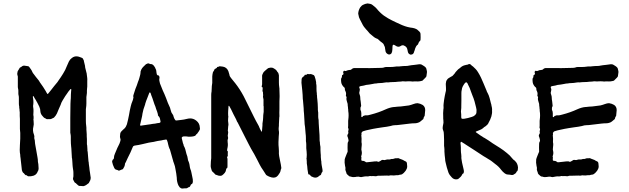

<svg xmlns="http://www.w3.org/2000/svg" viewBox="-20 -1016 3632 1109"><path d="M463 59H458Q455 59 451.5 58.5Q448 58 444 58Q437 59 432.5 55.5Q428 52 423 47Q421 45 418.5 42.5Q416 40 413 39Q411 38 409 34Q408 32 406.5 29Q405 26 403 23Q401 18 402 12Q403 9 403.5 6.5Q404 4 404 1Q404 -9 404 -18.5Q404 -28 402 -38Q401 -41 401 -44.5Q401 -48 400 -52Q400 -59 399 -63Q399 -68 398.5 -72Q398 -76 398 -80Q397 -87 397 -93Q397 -99 395 -106V-109Q395 -122 393.5 -134.5Q392 -147 392 -160Q392 -166 391 -169Q390 -178 389.5 -187.5Q389 -197 389 -207Q389 -216 389 -225.5Q389 -235 387 -244Q386 -246 386 -249Q386 -252 386 -254Q386 -295 386 -336Q386 -377 387 -417Q387 -422 387.5 -427Q388 -432 388 -437Q388 -440 388.5 -443Q389 -446 389 -448Q389 -459 389.5 -470.5Q390 -482 391 -493Q393 -496 391 -501Q390 -502 388 -502L385 -499Q383 -496 380 -493Q377 -490 375 -487Q371 -481 366.5 -474.5Q362 -468 357 -461Q350 -449 342 -436.5Q334 -424 330 -410Q329 -408 328 -405.5Q327 -403 326 -401Q322 -391 317.5 -381.5Q313 -372 309 -361Q303 -348 292 -337Q290 -335 288 -335Q283 -332 277 -329.5Q271 -327 264 -328H258Q249 -326 243 -332Q236 -334 231.5 -339Q227 -344 222 -350Q218 -355 215.5 -362Q213 -369 213 -376Q212 -378 212 -381Q212 -384 212 -386Q211 -388 210 -390.5Q209 -393 209 -394Q209 -396 207 -400Q205 -404 199 -416Q193 -428 193 -427Q190 -432 187 -438Q184 -444 180 -449L174 -460Q172 -460 171 -461L170 -460Q170 -457 170 -454Q170 -451 171 -448Q173 -437 173 -426Q173 -415 171 -404Q171 -398 172 -394Q173 -392 173 -387Q173 -381 173.5 -375Q174 -369 173 -363Q172 -358 172.5 -352.5Q173 -347 174 -342V-332Q172 -326 174 -319Q175 -314 174.5 -308.5Q174 -303 175 -298Q175 -293 173 -285Q167 -261 176 -239Q177 -235 178 -231.5Q179 -228 178 -224Q178 -221 178 -218Q178 -215 179 -212Q181 -208 181 -204Q182 -193 182.5 -187Q183 -181 184 -178Q186 -167 188 -155.5Q190 -144 192 -133Q194 -120 196.5 -107.5Q199 -95 199 -82Q199 -78 200 -76Q202 -68 202 -59.5Q202 -51 203 -43Q203 -32 198 -26Q196 -22 196 -21Q187 -2 164 1Q161 2 158 2Q155 2 152 2Q141 4 136 -2Q134 -4 132 -4Q127 -3 122 -10Q119 -15 113 -19Q110 -22 108 -29Q107 -31 106.5 -33Q106 -35 106 -37Q105 -51 103 -64.5Q101 -78 100 -91L99 -101Q98 -105 98 -108Q98 -111 97 -115V-121Q94 -135 94 -149.5Q94 -164 95 -178Q96 -187 96 -196.5Q96 -206 97 -215V-238Q97 -243 97 -248.5Q97 -254 96 -259Q95 -265 95 -271Q95 -277 95 -283V-329Q94 -337 94 -345.5Q94 -354 94 -362Q94 -365 94 -368.5Q94 -372 93 -375Q93 -380 92.5 -384.5Q92 -389 91 -393V-400Q89 -409 89 -417.5Q89 -426 89 -435Q89 -443 89 -451.5Q89 -460 87 -467Q86 -470 86 -473Q86 -476 86 -479Q86 -486 86 -492.5Q86 -499 84 -506Q83 -508 83 -513V-563Q83 -568 83 -572.5Q83 -577 81 -581Q78 -591 82 -604Q84 -609 86 -611Q88 -614 90 -617Q92 -620 93 -623Q95 -626 96 -626Q100 -627 102.5 -629Q105 -631 107 -633L113 -636Q115 -637 119 -637Q124 -636 129.5 -635.5Q135 -635 140 -634Q146 -634 149 -629Q154 -622 159 -615Q164 -608 167 -600Q170 -593 175 -588Q181 -580 187 -572Q193 -564 200 -556Q203 -553 205.5 -549Q208 -545 210 -541Q215 -534 219.5 -527.5Q224 -521 229 -514L244 -490Q246 -486 248 -482.5Q250 -479 252 -476Q254 -471 258 -475Q262 -480 266.5 -485.5Q271 -491 275 -496Q284 -507 293 -519Q302 -531 312 -542L318 -551Q325 -561 331.5 -570.5Q338 -580 344 -590Q351 -601 356.5 -612Q362 -623 366 -634L378 -661Q384 -673 395 -681Q410 -693 428 -690Q435 -689 441 -686.5Q447 -684 453 -682Q459 -680 461 -673Q463 -670 464 -667Q465 -664 465 -661Q466 -654 468 -648.5Q470 -643 471 -636L472 -626Q474 -617 476.5 -608Q479 -599 481 -590V-588Q482 -578 483.5 -568.5Q485 -559 484 -549V-526Q484 -521 484 -516Q484 -511 483 -506Q482 -499 482 -492.5Q482 -486 482 -479Q481 -475 481 -471Q481 -467 480 -463Q479 -459 479 -455.5Q479 -452 479 -447V-419Q479 -412 478.5 -406Q478 -400 477 -393Q476 -389 476 -385.5Q476 -382 476 -378V-317Q476 -310 476.5 -303Q477 -296 478 -289Q479 -284 479 -278.5Q479 -273 479 -268Q480 -261 480 -254.5Q480 -248 481 -240V-229Q482 -221 482 -212.5Q482 -204 482 -196V-183Q484 -176 484 -168Q484 -160 485 -152V-145Q487 -139 487 -133Q487 -127 488 -121L491 -85Q492 -81 492.5 -77.5Q493 -74 493 -70Q494 -66 494 -62.5Q494 -59 495 -55Q495 -54 495.5 -52Q496 -50 496 -48Q496 -41 497.5 -33Q499 -25 500 -17L504 11Q504 17 503 19Q502 25 498.5 30.5Q495 36 493 41Q493 42 492.5 42Q492 42 492 42Q485 48 478 52.5Q471 57 463 59Z M1034 73Q1025 73 1018 66Q1016 63 1014 60Q1012 57 1010 54Q1001 33 1001 10L998 -14Q995 -28 993 -42Q991 -56 986 -69L980 -86Q980 -88 979.5 -90Q979 -92 978 -94L963 -147Q962 -149 961.5 -152Q961 -155 959 -157Q956 -163 954.5 -169.5Q953 -176 951 -183Q950 -188 949 -192.5Q948 -197 946 -202Q944 -208 942 -209.5Q940 -211 933 -209Q928 -208 922.5 -207.5Q917 -207 912 -205Q908 -204 902.5 -203.5Q897 -203 892 -202L878 -199Q873 -198 867.5 -196.5Q862 -195 857 -195L839 -192Q831 -190 822 -188Q813 -186 805 -184Q781 -178 757 -175Q749 -173 748 -168Q747 -168 747 -167.5Q747 -167 747 -167Q741 -151 733.5 -135.5Q726 -120 718 -104Q716 -100 714.5 -96.5Q713 -93 711 -89Q710 -87 709 -84.5Q708 -82 707 -80Q701 -73 701 -63Q700 -57 697 -51.5Q694 -46 691 -41Q690 -38 687 -38Q683 -37 679 -35Q675 -33 670 -31Q667 -30 664 -31Q662 -32 659.5 -33.5Q657 -35 655 -35Q644 -36 639 -48Q631 -64 628 -80Q627 -84 628.5 -87Q630 -90 631 -93Q637 -97 638 -102V-103Q638 -116 643.5 -127.5Q649 -139 653 -150Q655 -156 658 -162Q661 -168 664 -174Q668 -181 670.5 -187.5Q673 -194 675 -201Q678 -209 675 -216Q673 -222 673 -227.5Q673 -233 674 -239Q674 -250 682 -258Q686 -263 690.5 -266.5Q695 -270 699 -274Q708 -283 713 -298Q717 -311 719.5 -324.5Q722 -338 725 -351Q727 -364 729.5 -376.5Q732 -389 735 -401Q736 -406 737.5 -410.5Q739 -415 740 -419Q743 -427 746 -434.5Q749 -442 750 -450Q752 -454 750 -457Q749 -462 750.5 -466Q752 -470 753 -474Q756 -481 757.5 -488Q759 -495 762 -502Q767 -515 770.5 -523.5Q774 -532 777 -543Q779 -549 781.5 -554.5Q784 -560 785 -566Q788 -575 790 -584.5Q792 -594 792 -603Q794 -611 796 -614Q801 -624 808.5 -631Q816 -638 823 -645Q828 -648 833 -649.5Q838 -651 843 -648Q847 -646 848 -646Q857 -647 863 -642Q869 -637 873 -630Q875 -628 876 -625Q877 -622 878 -620Q883 -612 883 -604Q883 -600 884 -595.5Q885 -591 886 -586Q889 -580 895 -580Q896 -581 897 -580Q898 -579 898 -578Q903 -572 901 -565Q899 -557 900.5 -549.5Q902 -542 904 -534Q908 -524 912 -514Q916 -504 920 -494Q925 -483 930 -472Q935 -461 939 -450Q944 -436 949.5 -422Q955 -408 962 -394L965 -383Q966 -379 967.5 -375Q969 -371 970 -367Q972 -364 973.5 -361Q975 -358 977 -356Q982 -349 983 -341Q986 -331 992 -323Q994 -320 998 -320Q1013 -322 1028 -323.5Q1043 -325 1058 -329Q1069 -332 1079 -332Q1098 -332 1114 -319Q1133 -304 1134 -281Q1134 -276 1135 -273Q1135 -266 1131 -262Q1130 -259 1127.5 -256Q1125 -253 1123 -250Q1121 -246 1119 -244L1113 -239Q1112 -237 1110 -234.5Q1108 -232 1105 -231Q1101 -230 1097 -228.5Q1093 -227 1088 -227Q1070 -225 1056 -228H1040Q1038 -228 1034 -226Q1030 -224 1030 -221V-217Q1033 -208 1034.5 -198.5Q1036 -189 1040 -181Q1040 -177 1042 -173Q1047 -164 1050 -154.5Q1053 -145 1055 -135Q1055 -133 1057 -127Q1060 -120 1062 -112.5Q1064 -105 1065 -97Q1065 -91 1068 -86Q1072 -77 1074 -68Q1076 -59 1077 -49Q1078 -48 1078 -45.5Q1078 -43 1079 -41Q1084 -30 1086 -17.5Q1088 -5 1091 7Q1093 13 1093.5 19.5Q1094 26 1094 33Q1094 38 1091 44Q1088 47 1088 47Q1082 48 1081 54L1078 60Q1076 64 1072 65Q1068 65 1065 68Q1061 72 1054 72Q1050 72 1044.5 72Q1039 72 1034 73ZM793 -290Q799 -291 805.5 -292Q812 -293 820 -294Q825 -295 833 -296Q841 -297 848 -298Q855 -300 862 -300.5Q869 -301 876 -302Q882 -304 888 -304.5Q894 -305 900 -306Q909 -308 907 -316Q906 -324 903.5 -332.5Q901 -341 894 -347Q892 -349 892 -353V-356Q890 -364 887.5 -371.5Q885 -379 882 -386Q880 -394 877.5 -400.5Q875 -407 872 -414L860 -450Q857 -457 854.5 -464Q852 -471 850 -478L847 -482H844L842 -479Q837 -464 830.5 -449Q824 -434 819 -417Q819 -415 818 -412Q817 -409 816 -406Q812 -396 808.5 -384Q805 -372 803 -360Q802 -353 801 -346.5Q800 -340 798 -333L789 -294Q788 -293 790 -291.5Q792 -290 793 -290Z M1550 9Q1547 8 1543.5 7Q1540 6 1537 5Q1529 2 1521 -3Q1517 -5 1515 -9Q1508 -20 1502 -29.5Q1496 -39 1489 -49L1480 -65Q1473 -79 1466 -92.5Q1459 -106 1452 -119Q1450 -124 1447.5 -127.5Q1445 -131 1443 -135Q1436 -146 1430 -157.5Q1424 -169 1418 -180L1393 -229Q1383 -249 1373 -268.5Q1363 -288 1353 -308Q1351 -310 1349 -314Q1345 -325 1339.5 -335Q1334 -345 1329 -355Q1325 -362 1322 -369.5Q1319 -377 1315 -384L1304 -404Q1302 -404 1301 -405Q1301 -405 1300.5 -404.5Q1300 -404 1300 -403Q1299 -390 1298 -376Q1297 -362 1298 -348Q1300 -342 1298 -335Q1296 -317 1299 -303Q1300 -299 1299.5 -295Q1299 -291 1298 -286Q1297 -279 1297 -273Q1297 -267 1296 -260Q1298 -256 1298 -251.5Q1298 -247 1297 -243Q1294 -233 1297 -222Q1299 -219 1297 -216Q1293 -207 1295 -194Q1298 -177 1293 -157Q1292 -155 1292 -150Q1291 -146 1294 -143Q1298 -141 1296 -138Q1295 -125 1296 -111Q1296 -111 1296 -110.5Q1296 -110 1295 -110Q1294 -110 1294 -111Q1293 -112 1293 -113Q1291 -115 1291 -112Q1291 -107 1292 -106Q1294 -101 1294 -96Q1294 -91 1294 -86V-55Q1294 -52 1293.5 -49Q1293 -46 1290 -44Q1286 -43 1286 -37Q1285 -26 1278.5 -18Q1272 -10 1264 -4Q1260 -1 1254.5 -0.5Q1249 0 1244 -1L1226 -7Q1224 -7 1222 -10Q1219 -13 1216 -16.5Q1213 -20 1209 -23Q1204 -26 1202 -34Q1201 -39 1199 -45Q1197 -51 1197 -57Q1197 -64 1197.5 -70Q1198 -76 1198 -83Q1199 -88 1199 -92.5Q1199 -97 1200 -102V-468Q1200 -473 1200.5 -478Q1201 -483 1202 -487Q1202 -492 1202.5 -497Q1203 -502 1203 -507Q1203 -513 1203.5 -519Q1204 -525 1205 -530Q1206 -534 1206 -537Q1206 -540 1206 -544V-575Q1206 -582 1207.5 -587.5Q1209 -593 1210 -599L1213 -604Q1216 -607 1218 -613Q1220 -619 1224 -619Q1227 -621 1230 -622.5Q1233 -624 1234 -628L1235 -629Q1236 -629 1237 -629.5Q1238 -630 1239 -630Q1243 -630 1245.5 -632Q1248 -634 1252 -633Q1256 -632 1260 -632Q1264 -632 1268 -631Q1290 -627 1299 -605L1305 -585Q1306 -575 1314 -566Q1320 -559 1326 -551Q1332 -543 1339 -535Q1365 -502 1387 -461Q1389 -457 1391 -453Q1393 -449 1395 -445L1447 -340Q1453 -329 1458.5 -317.5Q1464 -306 1471 -295Q1473 -291 1475 -287.5Q1477 -284 1478 -280Q1483 -268 1490 -256Q1490 -256 1490.5 -255.5Q1491 -255 1491 -256Q1492 -256 1492.5 -256.5Q1493 -257 1493 -257L1496 -292V-302Q1497 -307 1497.5 -312.5Q1498 -318 1499 -323Q1500 -326 1499.5 -330Q1499 -334 1500 -338Q1500 -344 1500.5 -350.5Q1501 -357 1502 -363Q1503 -366 1503 -369.5Q1503 -373 1503 -376V-403H1502V-430Q1502 -435 1502 -440Q1502 -445 1500 -450Q1499 -453 1499 -459L1500 -466Q1500 -469 1499.5 -471.5Q1499 -474 1499 -477Q1500 -481 1498 -485Q1496 -489 1496 -493Q1497 -497 1497 -501Q1497 -505 1497 -509Q1497 -513 1493 -513Q1492 -513 1492 -515Q1491 -518 1492 -520Q1494 -525 1494 -531Q1494 -537 1494 -543V-572Q1493 -578 1495 -584Q1497 -590 1500 -595L1504 -601Q1509 -606 1515 -611Q1521 -616 1527 -621Q1527 -621 1531 -623Q1536 -624 1540.5 -625Q1545 -626 1550 -625Q1554 -625 1556 -624Q1560 -622 1564 -619.5Q1568 -617 1572 -614Q1574 -613 1574.5 -612Q1575 -611 1576 -610Q1578 -608 1579.5 -605.5Q1581 -603 1582 -601Q1587 -597 1588.5 -591.5Q1590 -586 1591 -581V-539Q1591 -532 1591.5 -525.5Q1592 -519 1593 -512Q1594 -508 1594 -504.5Q1594 -501 1594 -497Q1594 -489 1594.5 -480.5Q1595 -472 1595 -464V-457Q1595 -450 1594.5 -443.5Q1594 -437 1594 -430V-386Q1594 -376 1593.5 -365.5Q1593 -355 1594 -344Q1594 -340 1593 -338Q1592 -328 1592 -318.5Q1592 -309 1591 -299Q1591 -295 1591 -290Q1591 -285 1590 -280Q1589 -276 1589.5 -272Q1590 -268 1590 -264Q1592 -255 1591.5 -246Q1591 -237 1590 -228Q1589 -212 1588.5 -195.5Q1588 -179 1590 -162Q1590 -158 1590.5 -153Q1591 -148 1591 -143Q1590 -128 1592.5 -114Q1595 -100 1598 -86Q1600 -76 1602 -66.5Q1604 -57 1605 -46Q1605 -42 1604 -41Q1603 -39 1602 -36.5Q1601 -34 1601 -32Q1600 -24 1595.5 -17Q1591 -10 1586 -3Q1573 14 1550 9Z M1801 10Q1795 10 1793 9Q1789 7 1786 6Q1783 5 1780 4Q1777 2 1774.5 -0.5Q1772 -3 1770 -6Q1768 -8 1766 -8Q1760 -8 1760 -14Q1759 -20 1758 -26Q1757 -32 1756 -38Q1755 -47 1754.5 -56Q1754 -65 1752 -73V-82Q1752 -86 1751.5 -89Q1751 -92 1751 -96Q1749 -101 1751 -104Q1753 -122 1751 -140Q1750 -145 1750 -150Q1750 -155 1749 -160Q1749 -170 1749 -180.5Q1749 -191 1747 -201V-217Q1747 -225 1746.5 -232Q1746 -239 1745 -246Q1744 -255 1743.5 -264Q1743 -273 1742 -282Q1741 -284 1741 -289Q1740 -294 1739.5 -299.5Q1739 -305 1739 -310L1736 -360Q1735 -368 1734.5 -375.5Q1734 -383 1734 -390Q1733 -402 1732 -414Q1731 -426 1730 -437Q1730 -439 1729.5 -441Q1729 -443 1729 -444Q1729 -456 1728 -468Q1727 -480 1726 -493L1723 -521Q1720 -537 1722 -556Q1722 -565 1729 -571Q1731 -573 1732 -573.5Q1733 -574 1734 -575Q1739 -576 1739 -582Q1739 -584 1743 -584H1748Q1749 -584 1749.5 -584.5Q1750 -585 1751 -585Q1753 -586 1754.5 -587.5Q1756 -589 1757 -589Q1759 -589 1761 -588.5Q1763 -588 1765 -587Q1767 -587 1768 -588Q1773 -589 1778.5 -587.5Q1784 -586 1788 -584Q1794 -583 1797 -576Q1800 -567 1802.5 -558.5Q1805 -550 1806 -541V-533Q1808 -526 1808 -518.5Q1808 -511 1808 -503Q1808 -496 1808.5 -489.5Q1809 -483 1810 -477Q1810 -474 1810 -471Q1810 -468 1811 -465Q1811 -459 1811.5 -453Q1812 -447 1813 -440Q1814 -429 1815 -417Q1816 -405 1816 -393Q1816 -388 1816 -382.5Q1816 -377 1817 -372Q1818 -369 1818 -366Q1818 -363 1818 -360V-340Q1818 -334 1819 -330Q1821 -323 1820.5 -316.5Q1820 -310 1821 -303L1824 -257Q1825 -247 1825.5 -236.5Q1826 -226 1826 -215Q1826 -211 1826 -206.5Q1826 -202 1827 -198Q1828 -195 1828 -192Q1828 -189 1828 -186Q1829 -185 1828.5 -182.5Q1828 -180 1829 -178Q1831 -171 1831 -164Q1831 -157 1831 -149Q1831 -145 1831.5 -140.5Q1832 -136 1832 -131Q1833 -126 1833 -120Q1833 -114 1833 -109Q1834 -104 1834 -98.5Q1834 -93 1835 -88Q1836 -86 1836 -84Q1836 -73 1838 -62Q1840 -51 1842 -40Q1843 -37 1843 -33.5Q1843 -30 1843 -27Q1843 -24 1841 -22Q1837 -19 1835 -10Q1835 -7 1832 -5Q1825 -2 1820 3Q1812 10 1801 10Z M2066 7Q2060 7 2058 6Q2053 4 2048.5 4.5Q2044 5 2039 5Q2038 5 2037 5.5Q2036 6 2035 6Q2028 7 2021.5 7Q2015 7 2009 5Q2008 4 2007 4Q2000 5 1995 0Q1990 -5 1985 -9Q1980 -14 1980 -20L1977 -28Q1974 -35 1975 -41Q1976 -43 1975.5 -45Q1975 -47 1975 -49Q1974 -51 1974 -53.5Q1974 -56 1973 -58Q1971 -67 1970.5 -76.5Q1970 -86 1971 -95Q1972 -101 1978 -115.5Q1984 -130 1985 -133Q1988 -138 1988 -141Q1987 -152 1987.5 -163.5Q1988 -175 1988 -186Q1988 -193 1991 -197Q1995 -204 1992 -212L1989 -223Q1983 -234 1990 -242Q1990 -243 1990.5 -243.5Q1991 -244 1991 -245Q1993 -247 1992 -250.5Q1991 -254 1991 -256Q1991 -260 1992.5 -264.5Q1994 -269 1993 -273Q1993 -273 1991 -275Q1990 -277 1990.5 -283Q1991 -289 1991 -290V-318Q1992 -323 1992 -327.5Q1992 -332 1993 -337Q1994 -343 1993.5 -349.5Q1993 -356 1993 -363Q1992 -368 1991.5 -374Q1991 -380 1991 -386Q1990 -388 1990 -391Q1990 -394 1990 -396Q1989 -401 1988.5 -406Q1988 -411 1988 -416Q1988 -418 1984 -429.5Q1980 -441 1981 -449Q1982 -451 1982 -454Q1982 -457 1980 -459Q1978 -460 1978 -463V-466Q1981 -478 1975 -490Q1971 -496 1972 -502Q1972 -510 1965 -514Q1960 -519 1956 -526Q1952 -533 1951 -540Q1950 -545 1950 -550Q1950 -555 1950 -559Q1950 -563 1951 -564Q1955 -568 1955 -573.5Q1955 -579 1956 -582Q1957 -583 1958 -583Q1959 -583 1960 -584Q1964 -585 1964 -591Q1962 -595 1962 -598Q1961 -602 1965 -605Q1967 -609 1970 -607Q1977 -604 1986 -609Q1990 -611 1991 -611Q1994 -611 1994 -611Q1995 -612 2000 -612Q2006 -611 2011 -616Q2018 -623 2028 -623H2090Q2113 -622 2136 -623Q2159 -624 2181 -624Q2186 -624 2189.5 -624.5Q2193 -625 2197 -626Q2203 -629 2211 -629H2234Q2242 -629 2248.5 -629.5Q2255 -630 2262 -631Q2266 -632 2269.5 -632Q2273 -632 2277 -632Q2281 -632 2285 -632Q2289 -632 2293 -633Q2301 -634 2310 -634.5Q2319 -635 2327 -635Q2331 -635 2334.5 -635.5Q2338 -636 2342 -637Q2350 -639 2357.5 -639.5Q2365 -640 2372 -641Q2380 -642 2387.5 -643Q2395 -644 2402 -645Q2411 -645 2415 -643Q2421 -639 2426.5 -636Q2432 -633 2437 -628Q2441 -624 2442 -621Q2443 -617 2444 -613Q2445 -609 2446 -604V-597Q2445 -592 2444.5 -586.5Q2444 -581 2443 -575Q2441 -571 2438 -568L2420 -550Q2410 -547 2400.5 -546Q2391 -545 2381 -546H2374Q2369 -545 2364 -545Q2359 -545 2354 -546Q2348 -547 2342 -546.5Q2336 -546 2330 -546Q2326 -546 2322.5 -545.5Q2319 -545 2315 -546Q2310 -547 2305.5 -546.5Q2301 -546 2296 -545Q2292 -545 2287.5 -544.5Q2283 -544 2278 -544Q2265 -542 2250.5 -542Q2236 -542 2222 -540Q2213 -541 2205 -539.5Q2197 -538 2188 -537Q2180 -536 2171 -536Q2162 -536 2154 -534Q2144 -534 2134.5 -531.5Q2125 -529 2115 -528L2108 -527Q2101 -527 2095 -525.5Q2089 -524 2082 -522Q2078 -521 2074 -520.5Q2070 -520 2065 -519Q2062 -519 2058 -517Q2055 -516 2055 -511L2058 -502Q2059 -500 2057.5 -492Q2056 -484 2055 -480Q2055 -477 2056 -474Q2057 -471 2058 -468Q2061 -460 2061 -450.5Q2061 -441 2063 -433Q2064 -429 2064 -424.5Q2064 -420 2065 -415Q2065 -413 2065.5 -410.5Q2066 -408 2066 -405Q2066 -402 2065 -401Q2062 -397 2062 -392Q2062 -387 2062 -382Q2067 -372 2067 -362Q2067 -352 2067 -342Q2067 -339 2072 -340H2073Q2075 -344 2077 -346Q2080 -346 2084 -348Q2087 -350 2092 -350Q2100 -349 2107 -350.5Q2114 -352 2121 -354Q2168 -366 2209 -385Q2220 -390 2232 -393.5Q2244 -397 2256 -398H2259Q2268 -399 2277 -400Q2286 -401 2295 -401Q2307 -402 2318.5 -404Q2330 -406 2342 -407Q2349 -409 2355 -410.5Q2361 -412 2368 -415Q2381 -420 2392 -420Q2400 -419 2407 -416.5Q2414 -414 2421 -410Q2436 -400 2436 -380Q2436 -372 2434.5 -364Q2433 -356 2433 -348Q2433 -346 2431 -344L2428 -339Q2427 -335 2426 -331Q2425 -327 2421 -325Q2415 -320 2408.5 -314.5Q2402 -309 2394 -307Q2390 -306 2386.5 -305Q2383 -304 2379 -304Q2363 -304 2346.5 -302Q2330 -300 2313 -298Q2300 -297 2287.5 -295Q2275 -293 2262 -293Q2250 -293 2235 -288Q2225 -286 2214 -284Q2203 -282 2192 -281Q2184 -280 2175.5 -278.5Q2167 -277 2159 -276L2142 -273Q2140 -272 2136 -272Q2129 -270 2122 -269Q2115 -268 2108 -266Q2101 -265 2094.5 -263Q2088 -261 2081 -259Q2076 -258 2073 -255.5Q2070 -253 2068 -249Q2067 -246 2068 -243Q2069 -239 2067 -235Q2068 -225 2068.5 -215Q2069 -205 2068 -195Q2070 -187 2069.5 -179Q2069 -171 2068 -163Q2066 -151 2069 -143Q2072 -130 2067 -116Q2065 -110 2067 -108Q2069 -105 2067 -101V-95Q2066 -87 2074 -87H2076Q2083 -87 2090 -82Q2095 -77 2102 -79L2130 -82Q2136 -83 2142 -83.5Q2148 -84 2154 -84Q2156 -85 2160 -83Q2165 -80 2169 -82Q2171 -84 2174.5 -85Q2178 -86 2180 -88Q2186 -94 2195 -92Q2203 -90 2208 -93Q2217 -96 2225 -95Q2230 -94 2235 -96Q2240 -98 2245 -98Q2247 -98 2248 -97.5Q2249 -97 2250 -98Q2252 -98 2254 -99Q2256 -100 2257 -100Q2264 -103 2270 -102Q2275 -102 2275 -102Q2279 -103 2282.5 -102Q2286 -101 2289 -99Q2294 -98 2297.5 -96Q2301 -94 2305 -93Q2307 -93 2308 -92Q2313 -88 2320.5 -85Q2328 -82 2329 -78Q2331 -72 2331 -66.5Q2331 -61 2332 -55Q2332 -52 2331.5 -49Q2331 -46 2330 -43Q2328 -39 2325.5 -34Q2323 -29 2319 -25Q2317 -23 2315.5 -21Q2314 -19 2312 -17Q2308 -13 2303 -10Q2298 -7 2292 -7Q2288 -7 2286 -6Q2282 -4 2278 -4Q2274 -4 2269 -4Q2262 -3 2255.5 -2.5Q2249 -2 2242 -3Q2238 -4 2235 -3Q2225 0 2215 -2Q2205 -2 2195.5 -1.5Q2186 -1 2177 -1H2164Q2161 -1 2159 0Q2155 2 2149.5 2Q2144 2 2139 1H2129Q2128 1 2126 1.5Q2124 2 2122 1Q2119 0 2116.5 0.5Q2114 1 2111 2Q2109 2 2107.5 2.5Q2106 3 2104 3Q2094 2 2085 3.5Q2076 5 2066 7ZM2353 -700Q2351 -700 2350 -701Q2339 -704 2336 -716Q2335 -721 2334 -725.5Q2333 -730 2332 -734Q2330 -740 2328 -742Q2324 -747 2320 -749.5Q2316 -752 2311 -754Q2307 -755 2303 -754L2299 -753Q2297 -751 2292 -749Q2282 -743 2270 -749Q2267 -751 2263.5 -753Q2260 -755 2256 -757Q2250 -759 2248 -753L2247 -746Q2247 -739 2246.5 -732Q2246 -725 2245 -718L2244 -717Q2243 -707 2235 -703Q2227 -699 2219 -704Q2210 -709 2207 -719L2204 -737Q2204 -743 2201 -749L2198 -755Q2197 -762 2189 -768Q2177 -776 2164 -789Q2161 -792 2154 -794Q2147 -797 2140 -802Q2134 -807 2128 -812Q2122 -817 2116 -822Q2112 -826 2110 -829Q2106 -834 2102 -838.5Q2098 -843 2094 -847Q2093 -849 2090 -852Q2086 -856 2082.5 -861Q2079 -866 2076 -871Q2072 -879 2067.5 -887.5Q2063 -896 2059 -904Q2052 -917 2051 -928Q2050 -930 2050 -932.5Q2050 -935 2049 -937Q2050 -957 2061 -974Q2069 -985 2079 -989Q2088 -994 2102 -996H2104Q2112 -995 2119 -993.5Q2126 -992 2132 -987L2149 -973Q2150 -972 2151 -971Q2152 -970 2153 -969Q2174 -943 2197 -926Q2203 -922 2209.5 -918Q2216 -914 2222 -910Q2233 -904 2243.5 -898.5Q2254 -893 2265 -888L2298 -873Q2301 -872 2305 -870Q2334 -858 2363 -855Q2375 -853 2385 -848L2391 -844Q2394 -841 2397 -838.5Q2400 -836 2403 -833Q2409 -827 2409 -820V-816Q2410 -812 2409.5 -801.5Q2409 -791 2409 -787Q2409 -781 2404 -778Q2400 -774 2398 -769Q2396 -759 2389 -755Q2385 -751 2382.5 -746Q2380 -741 2378 -736Q2377 -731 2375 -725.5Q2373 -720 2371 -715Q2371 -711 2368 -708Q2366 -704 2362 -702.5Q2358 -701 2353 -700Z M2620 20Q2601 22 2589 8Q2583 2 2578 -5Q2573 -12 2570 -20Q2565 -34 2561 -48.5Q2557 -63 2554 -77Q2551 -88 2551 -98Q2550 -109 2548.5 -119.5Q2547 -130 2547 -141Q2547 -147 2547 -153.5Q2547 -160 2546 -166Q2545 -170 2545 -173Q2545 -176 2545 -180Q2545 -194 2545 -208.5Q2545 -223 2544 -237Q2544 -245 2543 -251.5Q2542 -258 2539 -265Q2535 -276 2538 -289Q2538 -292 2539 -293Q2541 -300 2541.5 -307Q2542 -314 2541 -321Q2540 -326 2540 -331Q2540 -336 2540 -340Q2539 -351 2539.5 -362.5Q2540 -374 2541 -385Q2542 -388 2542 -391Q2542 -394 2542 -397Q2541 -408 2542.5 -418Q2544 -428 2545 -438Q2547 -450 2549 -461.5Q2551 -473 2554 -485Q2556 -490 2556 -496Q2556 -502 2556 -508Q2556 -513 2555.5 -518Q2555 -523 2555 -527Q2555 -530 2555 -533Q2555 -536 2556 -539Q2557 -542 2557 -545Q2557 -548 2558 -549Q2561 -553 2563 -556.5Q2565 -560 2569 -563Q2574 -566 2578.5 -569Q2583 -572 2587 -574Q2592 -576 2595 -579Q2599 -584 2603.5 -588.5Q2608 -593 2611 -599Q2616 -604 2621.5 -610.5Q2627 -617 2634 -621Q2636 -622 2640 -626Q2652 -637 2668 -640Q2671 -641 2673.5 -641.5Q2676 -642 2679 -642L2686 -645Q2694 -648 2700 -642Q2702 -639 2705.5 -636.5Q2709 -634 2712 -632Q2720 -625 2727.5 -617Q2735 -609 2741 -599Q2751 -583 2758.5 -567Q2766 -551 2773 -534L2791 -491Q2792 -485 2796 -480Q2804 -465 2808 -449.5Q2812 -434 2816 -418Q2817 -416 2817.5 -414Q2818 -412 2818 -410Q2820 -402 2821.5 -393.5Q2823 -385 2822 -377Q2823 -368 2821.5 -359.5Q2820 -351 2818 -343Q2815 -333 2811 -324.5Q2807 -316 2802 -307Q2800 -301 2795 -296Q2790 -291 2785 -287Q2777 -283 2769 -275Q2767 -273 2764.5 -272Q2762 -271 2760 -269Q2753 -266 2745 -262.5Q2737 -259 2729 -256Q2728 -256 2728 -254.5Q2728 -253 2729 -252L2756 -233Q2761 -230 2765 -227.5Q2769 -225 2773 -222L2779 -219Q2791 -212 2803 -204Q2815 -196 2826 -188Q2847 -175 2868 -161.5Q2889 -148 2908 -132Q2925 -119 2938 -102Q2941 -99 2944 -95.5Q2947 -92 2951 -90L2954 -87Q2970 -73 2972 -49Q2972 -46 2971.5 -43Q2971 -40 2971 -37Q2971 -31 2967 -27Q2963 -25 2963 -22Q2960 -15 2954.5 -12.5Q2949 -10 2944 -6Q2942 -5 2937 -5Q2931 -6 2924.5 -7Q2918 -8 2912 -8Q2904 -8 2895 -15Q2889 -20 2884 -24.5Q2879 -29 2874 -36Q2861 -54 2840 -69Q2830 -77 2821 -84Q2812 -91 2801 -97Q2794 -101 2787.5 -105.5Q2781 -110 2773 -114Q2748 -131 2722 -147.5Q2696 -164 2670 -181Q2666 -184 2661 -187Q2656 -190 2651 -193Q2649 -195 2645 -197Q2641 -197 2641 -194Q2641 -193 2640.5 -192.5Q2640 -192 2640 -191Q2640 -188 2640 -185Q2640 -182 2641 -179Q2642 -171 2642 -163.5Q2642 -156 2642 -148Q2642 -142 2642.5 -136.5Q2643 -131 2644 -125Q2644 -122 2644.5 -118.5Q2645 -115 2645 -112Q2644 -103 2646 -94Q2648 -85 2649 -76L2655 -50Q2656 -46 2657 -41.5Q2658 -37 2659 -32Q2660 -28 2659.5 -24.5Q2659 -21 2658 -17Q2658 -16 2656 -14Q2651 -13 2649 -7Q2646 0 2640.5 5.5Q2635 11 2629 16Q2628 17 2625 18Q2622 19 2620 20ZM2659 -330H2661Q2672 -332 2683.5 -334.5Q2695 -337 2706 -341Q2717 -344 2725 -352Q2732 -359 2732 -368Q2733 -375 2732.5 -381.5Q2732 -388 2730 -395Q2726 -413 2721 -430.5Q2716 -448 2709 -464L2700 -488Q2697 -498 2693 -507.5Q2689 -517 2684 -526Q2683 -528 2682 -530.5Q2681 -533 2680 -535L2676 -539Q2673 -543 2669 -539Q2668 -539 2666 -537Q2659 -528 2653.5 -518Q2648 -508 2647 -496Q2646 -492 2645.5 -488Q2645 -484 2645 -479V-436Q2644 -422 2644.5 -407Q2645 -392 2643 -378Q2642 -375 2642.5 -372Q2643 -369 2643 -366Q2644 -360 2644 -354.5Q2644 -349 2644 -343Q2644 -333 2646.5 -331Q2649 -329 2659 -330Z M3172 7Q3166 7 3164 6Q3159 4 3154.5 4.5Q3150 5 3145 5Q3144 5 3143 5.5Q3142 6 3141 6Q3134 7 3127.5 7Q3121 7 3115 5Q3114 4 3113 4Q3106 5 3101 0Q3096 -5 3091 -9Q3086 -14 3086 -20L3083 -28Q3080 -35 3081 -41Q3082 -43 3081.5 -45Q3081 -47 3081 -49Q3080 -51 3080 -53.5Q3080 -56 3079 -58Q3077 -67 3076.5 -76.5Q3076 -86 3077 -95Q3078 -101 3084 -115.5Q3090 -130 3091 -133Q3094 -138 3094 -141Q3093 -152 3093.5 -163.5Q3094 -175 3094 -186Q3094 -193 3097 -197Q3101 -204 3098 -212L3095 -223Q3089 -234 3096 -242Q3096 -243 3096.5 -243.5Q3097 -244 3097 -245Q3099 -247 3098 -250.5Q3097 -254 3097 -256Q3097 -260 3098.5 -264.5Q3100 -269 3099 -273Q3099 -273 3097 -275Q3096 -277 3096.5 -283Q3097 -289 3097 -290V-318Q3098 -323 3098 -327.5Q3098 -332 3099 -337Q3100 -343 3099.5 -349.5Q3099 -356 3099 -363Q3098 -368 3097.5 -374Q3097 -380 3097 -386Q3096 -388 3096 -391Q3096 -394 3096 -396Q3095 -401 3094.5 -406Q3094 -411 3094 -416Q3094 -418 3090 -429.5Q3086 -441 3087 -449Q3088 -451 3088 -454Q3088 -457 3086 -459Q3084 -460 3084 -463V-466Q3087 -478 3081 -490Q3077 -496 3078 -502Q3078 -510 3071 -514Q3066 -519 3062 -526Q3058 -533 3057 -540Q3056 -545 3056 -550Q3056 -555 3056 -559Q3056 -563 3057 -564Q3061 -568 3061 -573.5Q3061 -579 3062 -582Q3063 -583 3064 -583Q3065 -583 3066 -584Q3070 -585 3070 -591Q3068 -595 3068 -598Q3067 -602 3071 -605Q3073 -609 3076 -607Q3083 -604 3092 -609Q3096 -611 3097 -611Q3100 -611 3100 -611Q3101 -612 3106 -612Q3112 -611 3117 -616Q3124 -623 3134 -623H3196Q3219 -622 3242 -623Q3265 -624 3287 -624Q3292 -624 3295.5 -624.5Q3299 -625 3303 -626Q3309 -629 3317 -629H3340Q3348 -629 3354.5 -629.5Q3361 -630 3368 -631Q3372 -632 3375.5 -632Q3379 -632 3383 -632Q3387 -632 3391 -632Q3395 -632 3399 -633Q3407 -634 3416 -634.5Q3425 -635 3433 -635Q3437 -635 3440.5 -635.5Q3444 -636 3448 -637Q3456 -639 3463.5 -639.5Q3471 -640 3478 -641Q3486 -642 3493.5 -643Q3501 -644 3508 -645Q3517 -645 3521 -643Q3527 -639 3532.5 -636Q3538 -633 3543 -628Q3547 -624 3548 -621Q3549 -617 3550 -613Q3551 -609 3552 -604V-597Q3551 -592 3550.5 -586.5Q3550 -581 3549 -575Q3547 -571 3544 -568L3526 -550Q3516 -547 3506.5 -546Q3497 -545 3487 -546H3480Q3475 -545 3470 -545Q3465 -545 3460 -546Q3454 -547 3448 -546.5Q3442 -546 3436 -546Q3432 -546 3428.5 -545.5Q3425 -545 3421 -546Q3416 -547 3411.5 -546.5Q3407 -546 3402 -545Q3398 -545 3393.5 -544.5Q3389 -544 3384 -544Q3371 -542 3356.5 -542Q3342 -542 3328 -540Q3319 -541 3311 -539.5Q3303 -538 3294 -537Q3286 -536 3277 -536Q3268 -536 3260 -534Q3250 -534 3240.5 -531.5Q3231 -529 3221 -528L3214 -527Q3207 -527 3201 -525.5Q3195 -524 3188 -522Q3184 -521 3180 -520.5Q3176 -520 3171 -519Q3168 -519 3164 -517Q3161 -516 3161 -511L3164 -502Q3165 -500 3163.5 -492Q3162 -484 3161 -480Q3161 -477 3162 -474Q3163 -471 3164 -468Q3167 -460 3167 -450.5Q3167 -441 3169 -433Q3170 -429 3170 -424.5Q3170 -420 3171 -415Q3171 -413 3171.5 -410.5Q3172 -408 3172 -405Q3172 -402 3171 -401Q3168 -397 3168 -392Q3168 -387 3168 -382Q3173 -372 3173 -362Q3173 -352 3173 -342Q3173 -339 3178 -340H3179Q3181 -344 3183 -346Q3186 -346 3190 -348Q3193 -350 3198 -350Q3206 -349 3213 -350.5Q3220 -352 3227 -354Q3274 -366 3315 -385Q3326 -390 3338 -393.5Q3350 -397 3362 -398H3365Q3374 -399 3383 -400Q3392 -401 3401 -401Q3413 -402 3424.5 -404Q3436 -406 3448 -407Q3455 -409 3461 -410.5Q3467 -412 3474 -415Q3487 -420 3498 -420Q3506 -419 3513 -416.5Q3520 -414 3527 -410Q3542 -400 3542 -380Q3542 -372 3540.5 -364Q3539 -356 3539 -348Q3539 -346 3537 -344L3534 -339Q3533 -335 3532 -331Q3531 -327 3527 -325Q3521 -320 3514.5 -314.5Q3508 -309 3500 -307Q3496 -306 3492.5 -305Q3489 -304 3485 -304Q3469 -304 3452.5 -302Q3436 -300 3419 -298Q3406 -297 3393.5 -295Q3381 -293 3368 -293Q3356 -293 3341 -288Q3331 -286 3320 -284Q3309 -282 3298 -281Q3290 -280 3281.5 -278.5Q3273 -277 3265 -276L3248 -273Q3246 -272 3242 -272Q3235 -270 3228 -269Q3221 -268 3214 -266Q3207 -265 3200.5 -263Q3194 -261 3187 -259Q3182 -258 3179 -255.5Q3176 -253 3174 -249Q3173 -246 3174 -243Q3175 -239 3173 -235Q3174 -225 3174.5 -215Q3175 -205 3174 -195Q3176 -187 3175.5 -179Q3175 -171 3174 -163Q3172 -151 3175 -143Q3178 -130 3173 -116Q3171 -110 3173 -108Q3175 -105 3173 -101V-95Q3172 -87 3180 -87H3182Q3189 -87 3196 -82Q3201 -77 3208 -79L3236 -82Q3242 -83 3248 -83.5Q3254 -84 3260 -84Q3262 -85 3266 -83Q3271 -80 3275 -82Q3277 -84 3280.5 -85Q3284 -86 3286 -88Q3292 -94 3301 -92Q3309 -90 3314 -93Q3323 -96 3331 -95Q3336 -94 3341 -96Q3346 -98 3351 -98Q3353 -98 3354 -97.5Q3355 -97 3356 -98Q3358 -98 3360 -99Q3362 -100 3363 -100Q3370 -103 3376 -102Q3381 -102 3381 -102Q3385 -103 3388.5 -102Q3392 -101 3395 -99Q3400 -98 3403.5 -96Q3407 -94 3411 -93Q3413 -93 3414 -92Q3419 -88 3426.5 -85Q3434 -82 3435 -78Q3437 -72 3437 -66.5Q3437 -61 3438 -55Q3438 -52 3437.5 -49Q3437 -46 3436 -43Q3434 -39 3431.5 -34Q3429 -29 3425 -25Q3423 -23 3421.5 -21Q3420 -19 3418 -17Q3414 -13 3409 -10Q3404 -7 3398 -7Q3394 -7 3392 -6Q3388 -4 3384 -4Q3380 -4 3375 -4Q3368 -3 3361.5 -2.5Q3355 -2 3348 -3Q3344 -4 3341 -3Q3331 0 3321 -2Q3311 -2 3301.5 -1.5Q3292 -1 3283 -1H3270Q3267 -1 3265 0Q3261 2 3255.5 2Q3250 2 3245 1H3235Q3234 1 3232 1.5Q3230 2 3228 1Q3225 0 3222.5 0.5Q3220 1 3217 2Q3215 2 3213.5 2.5Q3212 3 3210 3Q3200 2 3191 3.5Q3182 5 3172 7Z"/></svg>

Font: Lacquer
Style: Regular
Weight: 400
Designer: Eli Block, Niki Polyocan
Version: Version 1.100